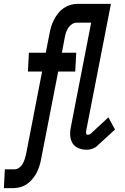

<svg xmlns="http://www.w3.org/2000/svg" viewBox="-73 -760 643 990"><path d="M-53 210 -48 113H2Q14 113 25.5 105Q37 97 43.5 85.5Q50 74 54 61.5Q58 49 61 37L144 -391H71L76 -488H163L182 -585Q185 -603 190.5 -621.5Q196 -640 205 -657.5Q214 -675 226.5 -691Q239 -707 255 -718Q271 -729 289.5 -734.5Q308 -740 326 -740H438L432 -643H321Q309 -643 297.5 -635Q286 -627 278.5 -615.5Q271 -604 267 -591.5Q263 -579 261 -567L246 -488H320L315 -391H227L140 55Q137 73 131.5 91.5Q126 110 117.5 127.5Q109 145 96 161Q83 177 67.5 188Q52 199 33 204.5Q14 210 -4 210ZM375 12Q360 12 346.5 9Q333 6 321.5 -1Q310 -8 302.5 -19Q295 -30 291.5 -44.5Q288 -59 288.5 -73.5Q289 -88 292 -103L397 -643H326L331 -740H499L371 -84Q370 -78 371.5 -71.5Q373 -65 379 -65Q383 -65 386.5 -66Q390 -67 393 -69L486 -155L520 -92L427 -7Q425 -4 421.5 -2Q418 0 414 2Q405 7 395 9.5Q385 12 375 12Z"/></svg>

Font: Lode
Style: Bold Italic
Weight: 700
Italic angle: -11°
Monospace: yes
Designer: Belleve Invis
Foundry: Belleve Invis
Version: Version 29.2.0; ttfautohint (v1.8.3)